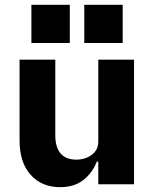

<svg xmlns="http://www.w3.org/2000/svg" viewBox="-20 -763 640 795"><path d="M387 -94H381Q362 -46 324.5 -17Q287 12 229 12Q153 12 107 -39Q61 -90 61 -182V-516H209V-202Q209 -153 231 -127.5Q253 -102 296 -102Q333 -102 360 -122Q387 -142 387 -177V-516H535V0H387ZM488 -743V-585H329V-743ZM269 -743V-585H110V-743Z"/></svg>

Font: iA Writer Duo V
Style: Regular
Weight: 400
Designer: Mike Abbink, Paul van der Laan, Pieter van Rosmalen, Oliver Reichenstein
Foundry: Information Architects Inc.
Version: Version 2.000